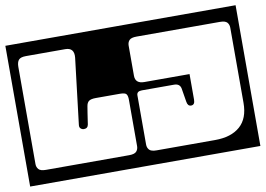

<svg xmlns="http://www.w3.org/2000/svg" viewBox="-90 -713 1163 841"><g transform="rotate(-10 492.0 -293.0)"><path d="M-20 -606H1004V20H-20ZM535 -310Q512 -310 512 -292V-73Q512 -59 520.5 -49.5Q529 -40 553 -40H813Q885 -40 924.5 -74.8Q964 -109.5 964 -179V-513Q964 -527.5 955.5 -536.8Q947 -546 923 -546H553Q529 -546 520.5 -536.8Q512 -527.5 512 -513V-379Q512 -344 552 -344H753V-230Q753 -207 736 -207Q721 -207 718 -227L708 -288Q703.5 -310 678 -310ZM61 -546Q37 -546 28.5 -536Q20 -526 20 -505V-73Q20 -59 28.5 -49.5Q37 -40 61 -40H431Q455 -40 463.5 -49.5Q472 -59 472 -73V-279Q472 -297 466.2 -304.5Q460.5 -312 438 -312H331Q308.5 -312 299.5 -305.2Q290.5 -298.5 288 -282Q286 -271 283.2 -252.5Q280.5 -234 278.2 -219Q276 -204 276 -204Q273 -187 256 -187Q248 -187 241.8 -192.5Q235.5 -198 237 -209L272 -502Q276.5 -546 236 -546Z"/></g></svg>

Font: Honk Rounded
Style: Regular
Weight: 400
Designer: Noopur Datye & Yesha Goshar
Foundry: Ek Type
Version: Version 1.000